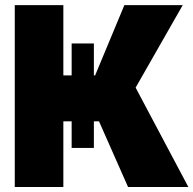

<svg xmlns="http://www.w3.org/2000/svg" viewBox="-20 -748 773 768"><path d="M266.6 -574.2H355.5V-446.3H360.4L477.5 -727.5H710.9L522.5 -397.5L733.4 0H492.2L376 -262.7H355.5V-156.2H266.6V-262.7H233.4V0H39.1V-727.5H233.4V-446.3H266.6Z"/></svg>

Font: Inter Display Black
Style: Regular
Weight: 900
Designer: Rasmus Andersson
Foundry: rsms
Version: Version 4.000;git-a52131595